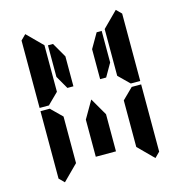

<svg xmlns="http://www.w3.org/2000/svg" viewBox="-128 -1070 1073 1139"><g transform="rotate(-15 408.0 -500.0)"><path d="M161 -515 157 -510H99V-924L130 -955L223 -862V-698V-590V-576ZM223 -144V-138L130 -45L99 -76V-490H157L161 -485L223 -424V-384V-302ZM655 -485 659 -489H717V-76L686 -45L593 -138V-144V-302V-396V-424ZM490 -766 542 -856H573V-662L527 -582H490ZM686 -955 717 -924V-510H659L655 -514L593 -575V-586V-698V-856V-862ZM470 -269V-144H346V-269V-372L408 -479L470 -372ZM243 -662V-856H274L326 -766V-582H289Z"/></g></svg>

Font: DSEG14 Classic
Style: Bold
Weight: 700
Designer: Keshikan(Twitter:@keshinomi_88pro)
Version: Version 0.46